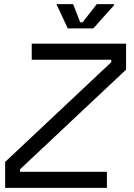

<svg xmlns="http://www.w3.org/2000/svg" viewBox="-20 -912 652 932"><path d="M5 0V-126L520 -610V-622H134V-700H592V-574L77 -90V-78H499V0ZM309 -774 254 -892H335L369 -804H381L450 -892H533V-886L433 -774Z"/></svg>

Font: Space Mono
Style: Italic
Weight: 400
Italic angle: -12°
Monospace: yes
Designer: Colophon Foundry + Benjamin Critton
Foundry: Colophon Foundry & Benjamin Critton
Version: Version 1.003; ttfautohint (v1.8.4.7-5d5b)